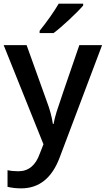

<svg xmlns="http://www.w3.org/2000/svg" viewBox="-20 -786 576 1046"><path d="M0 -540H125L234.9 -233.9Q259.8 -168.5 268.1 -110.8H272Q276.4 -137.7 288.1 -176Q299.8 -214.4 412.1 -540H536.1L305.2 71.8Q242.2 240.2 95.2 240.2Q57.1 240.2 21 231.9V141.1Q46.9 147 80.1 147Q163.1 147 196.8 50.8L216.8 0ZM195.8 -606V-618.2Q223.6 -652.3 253.2 -694.3Q282.7 -736.3 299.8 -766.1H433.1V-755.9Q407.7 -726.1 357.2 -679Q306.6 -631.8 272 -606Z"/></svg>

Font: f2_52653          
Style: Regular
Weight: 600
Foundry: Ascender Corporation
Version: Version 1.10